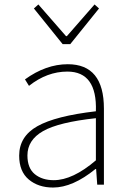

<svg xmlns="http://www.w3.org/2000/svg" viewBox="-20 -828 576 861"><path d="M218 13Q152 13 109 -23Q66 -59 66 -130Q66 -216 147.5 -262Q229 -308 410 -329Q416 -507 282 -507Q191 -507 110 -443L92 -472Q186 -540 284 -540Q446 -540 446 -341V0H416L411 -70H408Q306 13 218 13ZM221 -20Q306 -20 410 -109V-298Q243 -280 173 -240Q103 -200 103 -131Q103 -74 136 -47Q169 -20 221 -20ZM261 -630 132 -790 152 -808 276 -666H280L404 -808L424 -790L295 -630Z"/></svg>

Font: Noto Sans Korean Thin
Style: Regular
Weight: 250
Designer: Ryoko NISHIZUKA  (kana & ideographs); Paul D. Hunt (Latin, Greek & Cyrillic); Wenlong ZHANG  (bopomofo); Sandoll Communi
Foundry: Adobe Systems Incorporated
Version: Version 1.0001;PS 1;hotconv 1.0.78;makeotf.lib2.5.61930